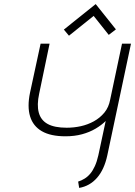

<svg xmlns="http://www.w3.org/2000/svg" viewBox="-20 -914 662 941"><path d="M548 -770 449 -894 293 -769 318 -739 439 -836 513 -743ZM506 -153 622 -700H578L520 -426Q513 -388 491.5 -362Q470 -336 440 -319.5Q410 -303 376 -295.5Q342 -288 307 -288Q247 -288 213.5 -306.5Q180 -325 170 -362.5Q160 -400 172 -455L223 -700H179L127 -459Q113 -391 127.5 -343.5Q142 -296 185 -271Q228 -246 301 -246Q345 -246 382 -256Q419 -266 448.5 -283.5Q478 -301 498 -321L462 -153Q455 -122 445 -100Q435 -78 422.5 -63Q410 -48 394.5 -38.5Q379 -29 363 -24L368 7Q420 -2 455.5 -42.5Q491 -83 506 -153Z"/></svg>

Font: Advent Pro Light
Style: Italic
Weight: 300
Italic angle: -12°
Version: Version 3.000